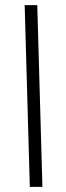

<svg xmlns="http://www.w3.org/2000/svg" viewBox="-20 -727 257 747"><path d="M96 0H145L125 -707H76Z"/></svg>

Font: Noto Sans Arabic Cond Light
Style: Regular
Weight: 300
Width: 3
Designer: Monotype Design Team, Nadine Chahine, Nizar Qandah and Khaled Hosny
Foundry: Monotype Imaging Inc.
Version: Version 2.012